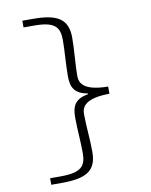

<svg xmlns="http://www.w3.org/2000/svg" viewBox="-105 -902 910 1156"><g transform="rotate(-10 350.0 -324.5)"><path d="M113 137V177H177C321 177 391 144 391 26C391 -60 381 -129 381 -209C381 -256 411 -301 553 -302V-346C411 -347 381 -393 381 -439C381 -513 391 -594 391 -674C391 -792 321 -826 177 -826H113V-785H178C304 -785 333 -749 333 -669C333 -600 325 -524 325 -449C325 -379 347 -340 426 -326V-322C347 -308 325 -269 325 -199C325 -116 333 -53 333 21C333 101 304 137 178 137Z"/></g></svg>

Font: Kawkab Mono Light
Style: Regular
Weight: 300
Monospace: yes
Designer: Abdullah Arif
Foundry: Abdullah Arif
Version: Version 1.000;PS 000.500;hotconv 1.0.88;makeotf.lib2.5.64775